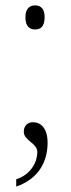

<svg xmlns="http://www.w3.org/2000/svg" viewBox="-20 -536 261 710"><path d="M110 -427C129 -427 145 -437 145 -472C145 -506 129 -516 110 -516C91 -516 74 -506 74 -472C74 -437 91 -427 110 -427ZM40 127V154C124 125 156 60 156 -8C156 -62 131 -84 102 -84C81 -84 68 -70 68 -49C68 -15 118 -8 118 27C118 61 96 109 40 127Z"/></svg>

Font: Noto Serif Ethiopic SemiCondensed ExtraLight
Style: Regular
Weight: 200
Width: 4
Designer: Monotype Design Team
Foundry: Monotype Imaging Inc.
Version: Version 2.102